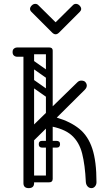

<svg xmlns="http://www.w3.org/2000/svg" viewBox="-20 -971 558 991"><path d="M452 0Q440 0 432 -9Q424 -18 423 -32Q419 -119 404 -178.5Q389 -238 349.5 -273Q310 -308 231 -321L151 -242L106 -280L379 -546Q388 -555 399 -555Q415 -555 421.5 -546.5Q428 -538 428 -531Q428 -523 425 -517.5Q422 -512 417 -507L273 -364Q344 -343 389.5 -306Q435 -269 456.5 -203.5Q478 -138 478 -31Q478 -18 470.5 -9Q463 0 452 0ZM128 0Q101 0 101 -26V-700Q101 -726 128 -726Q156 -726 156 -700V-26Q156 0 128 0ZM155 -702Q153 -689 146 -685Q142 -678 121 -678H70Q58 -678 51 -685Q45 -691 45 -702Q45 -714 51 -719Q58 -726 70 -726H121Q132 -726 138 -724.5Q144 -723 145 -721Q149 -717 152 -712Q155 -707 155 -702ZM112 -708Q112 -726 130 -726H233Q251 -726 251 -708Q251 -691 232 -691H129Q112 -691 112 -708ZM112 -47Q112 -65 130 -65H233Q251 -65 251 -47Q251 -30 232 -30H129Q112 -30 112 -47ZM127 -558Q137 -571 150 -562L244 -496Q258 -487 247 -471Q237 -458 224 -467L130 -533Q125 -537 123.5 -544Q122 -551 127 -558ZM127 -656Q137 -669 150 -660L244 -594Q258 -585 247 -569Q237 -556 224 -565L130 -631Q125 -635 123.5 -642Q122 -649 127 -656ZM234 -360Q217 -360 217 -377V-709Q217 -726 234 -726Q252 -726 252 -710V-378Q252 -360 234 -360ZM138 -360Q121 -360 121 -377V-709Q121 -726 138 -726Q156 -726 156 -710V-378Q156 -360 138 -360ZM234 -30Q217 -30 217 -47V-411Q217 -429 234 -429Q252 -429 252 -412V-48Q252 -30 234 -30ZM180 -227Q180 -244 197 -244H271Q290 -244 290 -227Q290 -209 272 -209H198Q180 -209 180 -227ZM180 -227Q180 -244 197 -244H271Q290 -244 290 -227Q290 -209 272 -209H198Q180 -209 180 -227ZM177 -945 267 -856 357 -945Q363 -951 372 -951Q382 -951 390 -943Q399 -934 399 -925Q399 -917 392 -910L285 -803Q276 -794 267 -794Q258 -794 249 -803L142 -910Q135 -917 135 -925Q135 -934 144 -943Q152 -951 162 -951Q171 -951 177 -945Z"/></svg>

Font: Nsibidi Libre Uzo
Style: Regular
Weight: 400
Designer: Oluwaseun Badejo
Version: Version 1.021